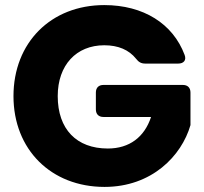

<svg xmlns="http://www.w3.org/2000/svg" viewBox="-20 -730 802 755"><path d="M706 -514C660 -637 544 -710 390 -710C180 -710 33 -562 33 -352C33 -142 181 5 391 5C577 5 694 -117 729 -238V-366C729 -385 718 -396 699 -396H387C368 -396 357 -385 357 -366V-300C357 -281 368 -270 387 -270H574C548 -191 489 -146 404 -146C281 -146 207 -222 207 -352C207 -474 280 -552 390 -552C445 -552 487 -534 515 -499C525 -486 535 -480 551 -480H681C702 -480 714 -493 706 -514Z"/></svg>

Font: Arvore Sans
Style: Bold
Weight: 700
Designer: Jonny Pinhorn (Latin) Dan Schunck (customization for Arvore)
Version: Version 1.000;Glyphs 3.3 (3305)